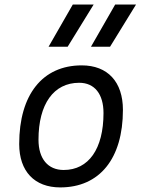

<svg xmlns="http://www.w3.org/2000/svg" viewBox="-20 -815 626 845"><path d="M245.1 9.8C418.5 9.8 521 -117.2 521 -331.5C521 -455.1 453.6 -527.3 339.8 -527.3C167 -527.3 64.5 -398.4 64.5 -181.2C64.5 -61 131.8 9.8 245.1 9.8ZM260.3 -66.9C190.9 -66.9 149.4 -116.2 149.4 -200.2C149.4 -357.4 216.3 -450.7 328.6 -450.7C396.5 -450.7 435.5 -400.9 435.5 -317.4C435.5 -159.7 370.1 -66.9 260.3 -66.9ZM193.8 -609.4H277.8L392.1 -794.9H300.3ZM380.4 -609.4H464.4L578.6 -794.9H486.8Z"/></svg>

Font: Cascadia Code SemiLight
Style: Italic
Weight: 350
Italic angle: -10°
Monospace: yes
Designer: Aaron Bell
Foundry: Saja Typeworks
Version: Version 2404.023